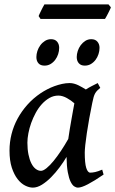

<svg xmlns="http://www.w3.org/2000/svg" viewBox="-20 -836 526 876"><path d="M291.5 -202.1Q294.4 -223.1 298.3 -246.6Q302.2 -270 306.2 -292.2Q310.1 -314.5 313.5 -333.3Q316.9 -352.1 319.3 -364.7Q312 -371.1 303.5 -377.2Q294.9 -383.3 285.6 -388.4Q276.4 -393.6 266.6 -396.7Q256.8 -399.9 246.6 -399.9Q224.6 -399.9 205.8 -389.2Q187 -378.4 171.1 -361.1Q155.3 -343.8 143.1 -321.3Q130.9 -298.8 122.3 -274.9Q113.8 -251 109.4 -227.5Q105 -204.1 105 -185.1Q105 -154.8 109.9 -131.1Q114.7 -107.4 123 -90.8Q131.3 -74.2 142.8 -65.4Q154.3 -56.6 167 -56.6Q177.2 -56.6 192.4 -68.8Q207.5 -81.1 224.4 -101.6Q241.2 -122.1 258.5 -148.2Q275.9 -174.3 291.5 -202.1ZM452.6 -39.6Q410.6 -10.7 381.1 4.6Q351.6 20 335.9 20Q327.1 20 318.4 14.2Q309.6 8.3 302 -7.3Q294.4 -22.9 289.3 -50.3Q284.2 -77.6 283.7 -120.1Q270.5 -97.7 252.2 -73Q233.9 -48.3 213.4 -27.6Q192.9 -6.8 171.4 6.6Q149.9 20 129.9 20Q113.3 20 94.7 10.7Q76.2 1.5 60.3 -18.8Q44.4 -39.1 33.9 -71Q23.4 -103 23.4 -148.9Q23.4 -187.5 32.7 -224.4Q42 -261.2 60.3 -294.9Q78.6 -328.6 105 -358.2Q131.3 -387.7 166 -411.1Q179.2 -419.9 195.1 -428.2Q210.9 -436.5 228.3 -442.9Q245.6 -449.2 263.2 -453.1Q280.8 -457 297.9 -457Q308.1 -457 317.9 -454.3Q327.6 -451.7 336.9 -447.3Q346.2 -442.9 355 -437.7Q363.8 -432.6 371.6 -427.7Q384.3 -436 398.4 -443.1Q412.6 -450.2 425.8 -457L437.5 -435.1Q429.2 -428.2 423.8 -422.9Q418.5 -417.5 414.3 -410.4Q410.2 -403.3 407.2 -393.1Q404.3 -382.8 400.9 -366.2Q393.6 -331.1 387.2 -295.4Q380.9 -259.8 376.2 -229Q371.6 -198.2 369.1 -174.6Q366.7 -150.9 366.7 -140.1Q366.7 -91.3 373.5 -69.8Q380.4 -48.3 391.6 -48.3Q401.4 -48.3 414.1 -51Q426.8 -53.7 446.3 -62ZM250 -617.7Q250 -603.5 245.4 -589.1Q240.7 -574.7 231.9 -563Q223.1 -551.3 210.7 -543.9Q198.2 -536.6 183.1 -536.6Q164.6 -536.6 155.3 -547.4Q146 -558.1 146 -575.7Q146 -588.9 150.6 -603.3Q155.3 -617.7 164.1 -629.6Q172.9 -641.6 185.3 -649.4Q197.8 -657.2 212.9 -657.2Q231 -657.2 240.5 -646Q250 -634.8 250 -617.7ZM434.1 -617.7Q434.1 -603.5 429.4 -589.1Q424.8 -574.7 416 -563Q407.2 -551.3 394.8 -543.9Q382.3 -536.6 366.7 -536.6Q349.1 -536.6 339.6 -547.4Q330.1 -558.1 330.1 -575.7Q330.1 -588.9 334.7 -603.3Q339.4 -617.7 348.1 -629.6Q356.9 -641.6 369.1 -649.4Q381.3 -657.2 396.5 -657.2Q414.6 -657.2 424.3 -646Q434.1 -634.8 434.1 -617.7ZM485.8 -802.7Q484.4 -797.4 480.5 -790L473.1 -774.9Q469.2 -767.1 465.3 -760.3Q461.4 -753.4 459 -749.5H165L156.2 -762.7Q158.2 -767.6 161.4 -774.7Q164.6 -781.7 168.5 -789.3Q172.4 -796.9 176 -804Q179.7 -811 182.6 -815.9H475.1Z"/></svg>

Font: Gentium Book Basic
Style: Italic
Weight: 400
Italic angle: -8°
Designer: J. Victor Gaultney and Annie Olsen
Foundry: SIL International
Version: Version 1.102; 2013; Maintenance release